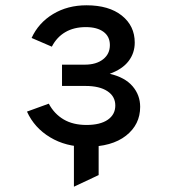

<svg xmlns="http://www.w3.org/2000/svg" viewBox="-20 -543 656 726"><path d="M259.5 163V-67.5H353V119ZM307 12Q229 12 169.5 -23.8Q110 -59.5 82 -121L164.5 -151Q185 -112.5 220.5 -91.5Q256 -70.5 307 -70.5Q359 -70.5 387.5 -90.2Q416 -110 416 -144Q416 -178.5 386.2 -198.2Q356.5 -218 303 -218H214.5V-298.5H300.5Q344 -298.5 369.8 -318.8Q395.5 -339 395.5 -372.5Q395.5 -405 371.2 -422.8Q347 -440.5 304.5 -440.5Q259.5 -440.5 227 -421.5Q194.5 -402.5 176 -366.5L99.5 -399.5Q125.5 -456.5 180.5 -489.8Q235.5 -523 307 -523Q392 -523 440.8 -484Q489.5 -445 489.5 -382Q489.5 -342.5 466.2 -312Q443 -281.5 395 -264Q452.5 -250.5 481.2 -217Q510 -183.5 510 -139Q510 -72 456.5 -30Q403 12 307 12Z"/></svg>

Font: Overpass Mono Medium
Style: Regular
Weight: 500
Monospace: yes
Designer: Delve Withrington, Dave Bailey
Foundry: Delve Fonts LLC
Version: Version 4.000